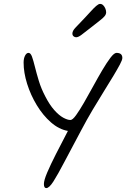

<svg xmlns="http://www.w3.org/2000/svg" viewBox="-20 -971 647 984"><path d="M341 -356Q352 -356 370 -381Q388 -406 410.5 -445Q433 -484 457 -528Q481 -572 504 -611Q527 -650 546 -675Q565 -700 577 -700Q592 -700 599.5 -693.5Q607 -687 607 -674Q607 -664 594.5 -640.5Q582 -617 561 -582Q540 -547 512.5 -503Q485 -459 455 -408.5Q425 -358 396 -303Q345 -208 310.5 -142Q276 -76 254 -41.5Q232 -7 217 -7Q205 -7 205 -28Q205 -47 222 -87Q239 -127 267 -182Q295 -237 328 -300Q282 -308 241 -344Q200 -380 168.5 -432Q137 -484 119 -541.5Q101 -599 101 -650Q101 -672 108.5 -686Q116 -700 126 -700Q137 -700 144 -680.5Q151 -661 159 -628.5Q167 -596 179 -556.5Q191 -517 212 -477Q234 -434 258 -407Q282 -380 304 -368Q326 -356 341 -356ZM416 -881Q432 -898 446.5 -914Q461 -930 473 -940.5Q485 -951 493 -951Q502 -951 509 -944Q516 -937 520 -927Q524 -917 524 -908Q524 -898 516.5 -888.5Q509 -879 492.5 -866.5Q476 -854 450 -833Q413 -804 397 -792Q381 -780 370 -780Q363 -780 357 -785Q351 -790 351 -799Q351 -813 367 -829.5Q383 -846 416 -881Z"/></svg>

Font: Kalam Variable Light
Style: Regular
Weight: 300
Designer: Lipi Raval, Jonny Pinhorn
Foundry: Indian Type Foundry
Version: Version 3.000